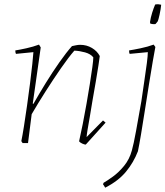

<svg xmlns="http://www.w3.org/2000/svg" viewBox="-20 -664 768 891"><path d="M378 7Q372 7 362 2.5Q352 -2 347 -8Q355 -43 364 -88.5Q373 -134 381.5 -182.5Q390 -231 397 -275Q404 -319 408.5 -352Q413 -385 413 -398Q400 -414 374.5 -421Q349 -428 325 -429Q298 -398 263 -347.5Q228 -297 192 -240.5Q156 -184 127 -134L110 0H85L79 -9Q84 -33 91 -77Q98 -121 105.5 -174Q113 -227 119.5 -278Q126 -329 130 -367.5Q134 -406 135 -422L54 -414Q51 -420 51 -430Q71 -433 102.5 -440Q134 -447 161 -457L169 -444L132 -183L135 -182Q161 -228 192.5 -279Q224 -330 256 -375.5Q288 -421 314 -450Q323 -452 333 -454Q343 -456 352 -456Q382 -456 406.5 -441.5Q431 -427 443 -404Q442 -394 437 -361.5Q432 -329 424.5 -285Q417 -241 409 -196Q403 -156 396.5 -120.5Q390 -85 386 -60Q382 -35 382 -28L458 -105L470 -95ZM468 207Q466 203 463.5 199Q461 195 458 191L461 184Q477 175 504 155.5Q531 136 556 105.5Q581 75 592 34Q600 6 611.5 -57Q623 -120 636 -194Q643 -244 650 -290Q657 -336 661.5 -371Q666 -406 666 -422L582 -414Q580 -417 579.5 -421.5Q579 -426 579 -430Q599 -433 632.5 -440Q666 -447 693 -457L701 -446Q697 -426 689 -379.5Q681 -333 671.5 -273.5Q662 -214 652.5 -153Q643 -92 634.5 -41Q626 10 620 38Q600 90 564.5 133Q529 176 468 207ZM678 -554Q677 -555 677 -557.5Q677 -560 676 -561Q679 -582 686 -604.5Q693 -627 700 -643Q709 -645 716.5 -644Q724 -643 728 -642Q726 -621 720.5 -596Q715 -571 712 -565Q710 -563 706 -557.5Q702 -552 700 -552Q691 -551 678 -554Z"/></svg>

Font: Labrada ExtraLight
Style: Italic
Weight: 200
Italic angle: -7°
Designer: Mercedes Jáuregui
Foundry: Omnibus-Type Team
Version: Version 1.000; ttfautohint (v1.8.4.7-5d5b)